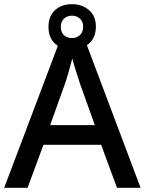

<svg xmlns="http://www.w3.org/2000/svg" viewBox="-20 -899 694 919"><path d="M540 0 464 -206H188L112 0H0L271 -717H383L653 0ZM362 -501Q359 -512 351.5 -534Q344 -556 337 -580Q330 -604 326 -619Q318 -588 308 -553Q298 -518 292 -501L220 -300H434ZM325 -662Q274 -662 243 -690.5Q212 -719 212 -771Q212 -821 243 -850Q274 -879 325 -879Q373 -879 406 -850.5Q439 -822 439 -772Q439 -720 406.5 -691Q374 -662 325 -662ZM325 -717Q348 -717 363 -731.5Q378 -746 378 -771Q378 -796 362.5 -810Q347 -824 325 -824Q302 -824 286.5 -810Q271 -796 271 -771Q271 -746 285 -731.5Q299 -717 325 -717Z"/></svg>

Font: Noto Sans Telugu Medium
Style: Regular
Weight: 500
Designer: Jelle Bosma - Monotype Design Team
Foundry: Monotype Imaging Inc.
Version: Version 2.005; ttfautohint (v1.8.4.7-5d5b)